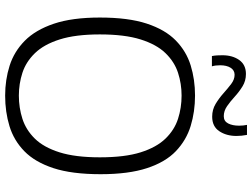

<svg xmlns="http://www.w3.org/2000/svg" viewBox="-134 -812 957 728"><g transform="rotate(90 344.0 -448.5)"><path d="M343 10Q283 10 229.5 -7Q176 -24 135 -64.5Q94 -105 70.5 -174.5Q47 -244 47 -349Q47 -457 70 -527Q93 -597 134 -637Q175 -677 228.5 -693.5Q282 -710 343 -710Q404 -710 458 -693.5Q512 -677 553.5 -637.5Q595 -598 618 -528Q641 -458 641 -352Q641 -243 618 -173Q595 -103 554 -63Q513 -23 459 -6.5Q405 10 343 10ZM343 -42Q389 -42 431 -55.5Q473 -69 506 -102.5Q539 -136 558 -196Q577 -256 577 -349Q577 -444 558 -504Q539 -564 506 -598Q473 -632 431 -645.5Q389 -659 343 -659Q298 -659 256.5 -645.5Q215 -632 182 -598Q149 -564 130 -503.5Q111 -443 111 -349Q111 -257 130 -197Q149 -137 182 -103Q215 -69 256.5 -55.5Q298 -42 343 -42ZM193 -774Q191 -784 190.5 -794.5Q190 -805 190 -814Q190 -852 208 -877.5Q226 -903 261 -903Q287 -903 308 -890Q329 -877 347 -860.5Q365 -844 383 -831.5Q401 -819 421 -819Q440 -819 448.5 -835.5Q457 -852 457 -877Q457 -893 454 -907H492Q494 -897 495 -886.5Q496 -876 496 -867Q496 -829 478 -802Q460 -775 423 -775Q396 -775 374.5 -788Q353 -801 334.5 -817.5Q316 -834 299 -847Q282 -860 264 -860Q247 -860 237.5 -845Q228 -830 228 -805Q228 -787 232 -774Z"/></g></svg>

Font: Georama Light
Style: Regular
Weight: 300
Designer: Jean-Baptiste Levee
Foundry: Production Type
Version: Version 1.000